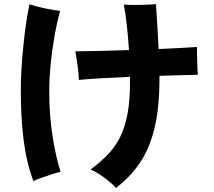

<svg xmlns="http://www.w3.org/2000/svg" viewBox="-20 -828 1040 932"><path d="M543 84Q522 61 486.5 34.5Q451 8 420 -5Q465 -39 501 -75.5Q537 -112 561.5 -159.5Q586 -207 599 -275.5Q612 -344 611 -443V-455Q535 -452 468 -448Q401 -444 363 -440Q362 -470 356.5 -510.5Q351 -551 346 -579Q383 -579 454.5 -580.5Q526 -582 606 -585Q602 -648 595.5 -707Q589 -766 581 -806Q602 -804 630.5 -804Q659 -804 688 -805Q717 -806 737 -808Q739 -777 743 -716.5Q747 -656 750 -590Q814 -593 864 -595.5Q914 -598 936 -600Q936 -584 936.5 -558Q937 -532 938 -506.5Q939 -481 940 -465Q907 -464 858.5 -463Q810 -462 754 -460V-443Q754 -305 730 -206Q706 -107 659 -37.5Q612 32 543 84ZM142 51Q108 -41 94.5 -149Q81 -257 81 -391Q81 -439 84.5 -496Q88 -553 94 -611Q100 -669 107.5 -720Q115 -771 123 -807Q157 -796 200 -787Q243 -778 272 -775Q256 -718 244 -649.5Q232 -581 225.5 -513Q219 -445 219 -388Q219 -265 235.5 -163.5Q252 -62 274 6Q256 10 230 18.5Q204 27 180 35.5Q156 44 142 51Z"/></svg>

Font: Zen Kaku Gothic Antique Black
Style: Regular
Weight: 900
Designer: Yoshimichi Ohira
Foundry: Positype
Version: Version 1.001